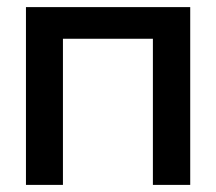

<svg xmlns="http://www.w3.org/2000/svg" viewBox="-20 -520 607 540"><path d="M53 0H157V-411H410V0H515V-500H53Z"/></svg>

Font: LT Wave Text Medium
Style: Regular
Weight: 500
Designer: Daniel Lyons
Version: Version 2.5 (Glyphs App)